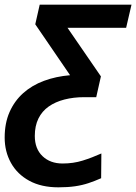

<svg xmlns="http://www.w3.org/2000/svg" viewBox="-44 -562 583 822"><path d="M206 240Q133 240 81.5 212Q30 184 3 135.5Q-24 87 -24 27Q-24 -35 -3 -82.5Q18 -130 55.5 -163.5Q93 -197 144.5 -216Q196 -235 256 -240L107 -458L126 -542H519L496 -443H245L388 -235L368 -146H317Q271 -146 232 -136Q193 -126 164.5 -106Q136 -86 120.5 -54.5Q105 -23 105 20Q105 75 138 106.5Q171 138 224 138Q270 138 310 125.5Q350 113 390 95L389 201Q362 213 335 222Q308 231 277 235.5Q246 240 206 240Z"/></svg>

Font: Noto Sans Display SemiBold
Style: Italic
Weight: 600
Italic angle: -12°
Designer: Monotype Design Team
Foundry: Monotype Imaging Inc.
Version: Version 2.003